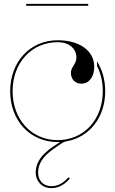

<svg xmlns="http://www.w3.org/2000/svg" viewBox="-20 -730 595 990"><path d="M435 -700V-710H115V-700ZM277.5 -522.5C136 -522.5 32.5 -412 32.5 -260C32.5 -108 135.5 2.5 277.5 2.5C282 2.5 286 2 290 2C247 31.5 164 75 164 161C164.5 201.5 193 240 246 240C275 240 307.5 227.5 337.5 193.5C340.5 190 338 187 337.5 186.5C337 186 333 183.5 330 187C302 219 272 230 246 230C199 230 177 196.5 176.5 161C176.5 81 252 41.5 296 10.5C306 3.5 311 1 326 -2C442.5 -24 522.5 -126 522.5 -260C522.5 -319 507 -371.5 480 -414L480.5 -389C499.5 -352 510 -308 510 -260C510 -113.5 412.5 -7.5 277.5 -7.5C142.5 -7.5 45 -113.5 45 -260C45 -406.5 143 -512.5 277.5 -512.5C335.5 -512.5 373.5 -480.5 374 -433C374 -401 345.5 -382.5 345.5 -355.5C345.5 -321.5 367 -298.5 399.5 -298.5C439.5 -298.5 466 -333.5 466 -386.5C465.5 -468 390.5 -522.5 277.5 -522.5Z"/></svg>

Font: ZnikomitNo24
Style: Regular
Weight: 500
Designer: gluk
Foundry: gluk
Version: Version 0.55